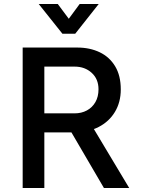

<svg xmlns="http://www.w3.org/2000/svg" viewBox="-20 -937 702 957"><path d="M93 0V-700H365Q428 -700 477 -676.5Q526 -653 554 -606.5Q582 -560 582 -491Q582 -428 553 -379.5Q524 -331 471.5 -304Q419 -277 347 -277H201V0ZM498 0 332 -284 440 -307 624 0ZM201 -372H352Q386 -372 413 -386.5Q440 -401 455.5 -428Q471 -455 471 -492Q471 -543 437 -574Q403 -605 352 -605H201ZM291 -769 173 -917H268L353 -803H293L377 -917H472L355 -769Z"/></svg>

Font: Inclusive Sans Medium
Style: Regular
Weight: 500
Designer: Olivia King
Foundry: Olivia King
Version: Version 2.004